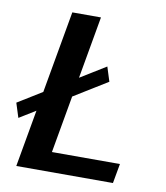

<svg xmlns="http://www.w3.org/2000/svg" viewBox="-92 -740 695 805"><g transform="rotate(10 256.0 -337.5)"><path d="M5 -200 354.5 -415.5 335 -477 -14.5 -261.5ZM31.5 0H443L458 -83.5H168.5L273 -675H151Z"/></g></svg>

Font: Anybody UltraCondensed Thin Medium
Style: Italic
Weight: 500
Italic angle: -10°
Version: Version 1.111